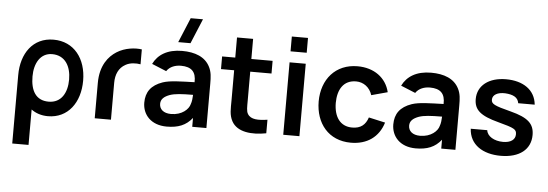

<svg xmlns="http://www.w3.org/2000/svg" viewBox="-60 -994 4073 1426"><g transform="rotate(5 1977.0 -281.0)"><path d="M315 15C464.5 15 553 -108 553 -270C553 -434 461.5 -555 308 -555C154.5 -555 69 -431.5 69 -270V240H190.5V-24C223.5 0.5 265.5 15 315 15ZM175.5 -270C175.5 -368 220 -447 307 -447C404 -447 448.5 -368 448.5 -270C448.5 -171 405 -93 311 -93C214 -93 175.5 -165.5 175.5 -270Z M663 -263V0H784V-274.5C784 -337 806 -387.5 855.5 -414.5C889 -434 934.5 -435 967 -429V-540C918.5 -547.5 842 -540.5 780.5 -501.5C723.5 -465.5 663 -395.5 663 -263Z M1052.5 -439.5 1161 -395C1184.5 -430.5 1227 -444.5 1267 -444.5C1346 -444.5 1381.5 -408.5 1378.5 -331.5C1277 -328 1197.5 -328 1142.5 -309.5C1057 -280 1019.5 -226.5 1019.5 -148C1019.5 -59 1083 15 1200.5 15C1285.5 15 1344 -8 1390 -66V0H1495.5V-331.5C1495.5 -379 1494 -417 1475 -454.5C1439.5 -526 1363 -555 1267 -555C1157 -555 1087 -510 1052.5 -439.5ZM1137.5 -149.5C1137.5 -184.5 1161.5 -205 1203 -220.5C1241 -233.5 1289.5 -236.5 1375.5 -237C1374.5 -213.5 1372 -186 1364.5 -167C1355.5 -129 1306.5 -81 1224.5 -81C1167.5 -81 1137.5 -110 1137.5 -149.5ZM1231.5 -617.5H1323L1400 -802.5H1308.5Z M1942 0V-101C1874.5 -91 1818.5 -90.5 1794.5 -130.5C1781.5 -151 1783.5 -184.5 1783.5 -227.5V-445.5H1942V-540H1783.5V-690H1663.5V-540H1565.5V-445.5H1663.5V-220.5C1663.5 -158.5 1659 -113 1684 -66.5C1726 11 1835 20.5 1942 0Z M2068.5 -622H2189V-732.5H2068.5ZM2068.5 0H2189V-540H2068.5Z M2573.5 15C2694 15 2780.5 -46 2814 -156L2691 -183.5C2672.5 -128 2637.5 -98 2573.5 -98C2483 -98 2437 -167 2436.5 -270C2437 -369 2479 -442 2573.5 -442C2628.5 -442 2675.5 -408 2694 -350L2814 -382.5C2788.5 -489 2697.5 -555 2575 -555C2411 -555 2309.5 -435.5 2309 -270C2309.5 -107 2406.5 15 2573.5 15Z M2909 -439.5 3017.5 -395C3041 -430.5 3083.5 -444.5 3123.5 -444.5C3202.5 -444.5 3238 -408.5 3235 -331.5C3133.5 -328 3054 -328 2999 -309.5C2913.5 -280 2876 -226.5 2876 -148C2876 -59 2939.5 15 3057 15C3142 15 3200.5 -8 3246.5 -66V0H3352V-331.5C3352 -379 3350.5 -417 3331.5 -454.5C3296 -526 3219.5 -555 3123.5 -555C3013.5 -555 2943.5 -510 2909 -439.5ZM2994 -149.5C2994 -184.5 3018 -205 3059.5 -220.5C3097.5 -233.5 3146 -236.5 3232 -237C3231 -213.5 3228.5 -186 3221 -167C3212 -129 3163 -81 3081 -81C3024 -81 2994 -110 2994 -149.5Z M3690.5 15C3829.5 15 3913.5 -51 3913.5 -159.5C3913.5 -243.5 3866.5 -286 3737 -319.5C3610.5 -351.5 3589.5 -363.5 3589.5 -395C3589.5 -431 3627.5 -453 3684 -450.5C3742.5 -447 3780 -429.5 3786.5 -385.5H3909.5C3899 -495.5 3808 -555 3682 -555C3553.5 -555 3469.5 -490 3469.5 -389C3469.5 -308 3517 -267.5 3652.5 -232C3774.5 -199.5 3790 -190.5 3790 -154C3790 -114 3756.5 -89.5 3699 -89.5C3633 -89.5 3580 -121 3575 -166H3452C3458.5 -47.5 3557 15 3690.5 15Z"/></g></svg>

Font: Eudonet
Style: Bold
Weight: 700
Designer: Mikhail Sharanda
Foundry: Mikhail Sharanda
Version: Version 4.503;Glyphs 3.1.2 (3151)